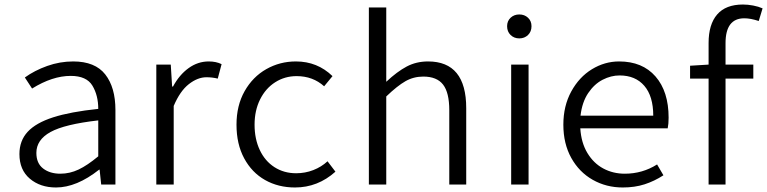

<svg xmlns="http://www.w3.org/2000/svg" viewBox="-20 -817 3396 850"><path d="M66 -135Q66 -194 102.5 -233.5Q139 -273 215 -297.5Q291 -322 415 -335Q415 -395 389 -438Q363 -481 293 -481Q212 -481 122 -425L90 -474Q133 -505 189 -525Q245 -545 304 -545Q401 -545 446 -487.5Q491 -430 491 -330V0H428L421 -66H419Q319 13 228 13Q158 13 112 -26Q66 -65 66 -135ZM415 -125V-284Q266 -267 203.5 -232.5Q141 -198 141 -140Q141 -94 171 -71Q201 -48 247 -48Q289 -48 328 -66.5Q367 -85 415 -125Z M672 -531H736L742 -434H746Q774 -486 815 -515.5Q856 -545 904 -545Q937 -545 961 -533L944 -469Q920 -475 894 -475Q855 -475 816 -444.5Q777 -414 749 -348V0H672Z M1027 -265Q1027 -350 1063 -413.5Q1099 -477 1159 -511Q1219 -545 1290 -545Q1385 -545 1452 -480L1415 -435Q1365 -480 1293 -480Q1241 -480 1198.5 -453Q1156 -426 1131.5 -377Q1107 -328 1107 -265Q1107 -202 1130 -153Q1153 -104 1195 -77Q1237 -50 1291 -50Q1331 -50 1367 -64Q1403 -78 1430 -103L1465 -57Q1387 13 1286 13Q1212 13 1153.5 -20Q1095 -53 1061 -116Q1027 -179 1027 -265Z M1613 -784H1690V-455Q1738 -500 1780.5 -522.5Q1823 -545 1875 -545Q2044 -545 2044 -338V0H1969V-329Q1969 -407 1941.5 -442.5Q1914 -478 1854 -478Q1811 -478 1775 -457.5Q1739 -437 1690 -390V0H1613Z M2243 -531H2320V0H2243ZM2225 -701Q2225 -724 2240.5 -738.5Q2256 -753 2279 -753Q2302 -753 2317.5 -738.5Q2333 -724 2333 -701Q2333 -677 2317.5 -662Q2302 -647 2279 -647Q2256 -647 2240.5 -662Q2225 -677 2225 -701Z M2474 -265Q2474 -348 2509 -412Q2544 -476 2600.5 -510.5Q2657 -545 2721 -545Q2824 -545 2882 -478.5Q2940 -412 2940 -296Q2940 -268 2936 -249H2549Q2553 -185 2580.5 -139.5Q2608 -94 2651 -71Q2694 -48 2746 -48Q2824 -48 2889 -89L2917 -41Q2877 -15 2833.5 -1Q2790 13 2737 13Q2664 13 2604 -21Q2544 -55 2509 -118Q2474 -181 2474 -265ZM2872 -305Q2872 -391 2832.5 -437Q2793 -483 2723 -483Q2685 -483 2648 -464Q2611 -445 2584 -405Q2557 -365 2550 -305Z M3269 -797Q3291 -797 3314.5 -792.5Q3338 -788 3356 -780L3339 -724Q3303 -736 3275 -736Q3192 -736 3192 -626V-531H3315V-469H3192V0H3117V-469H3035V-526L3117 -531V-627Q3117 -709 3155 -753Q3193 -797 3269 -797Z"/></svg>

Font: Nebula Sans Book
Style: Regular
Weight: 400
Designer: Paul D. Hunt for Adobe (as Source Sans)
Foundry: Nebula Entertainment & Broadcasting LLC
Version: Version 1.010